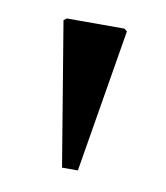

<svg xmlns="http://www.w3.org/2000/svg" viewBox="-44 -740 288 334"><g transform="rotate(10 100.0 -572.5)"><path d="M86 -444 44 -697 49 -701H151L156 -697L114 -444Z"/></g></svg>

Font: Platypi Light
Style: Regular
Weight: 300
Designer: David Sargent
Foundry: Bolt Cutter Type
Version: Version 1.200